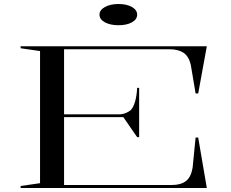

<svg xmlns="http://www.w3.org/2000/svg" viewBox="-20 -939 1154 959"><path d="M83 0V-10L180 -24V-684L83 -698V-708H1013L970 -472H957L933 -615Q923 -658 896.5 -675.5Q870 -693 826 -693H300V-368H575Q592 -368 607 -374Q622 -380 632 -388Q645 -400 654 -429.5Q663 -459 665 -500H675V-254H665L596 -354H300V-15H839Q883 -15 908.5 -34.5Q934 -54 942 -101L957 -252H970L1013 0ZM572 -919Q613 -919 639 -904Q665 -889 665 -866Q665 -842 639 -827.5Q613 -813 572 -813Q531 -813 504 -827.5Q477 -842 477 -866Q477 -889 504 -904Q531 -919 572 -919Z"/></svg>

Font: Kalnia Expanded Light
Style: Regular
Weight: 300
Width: 7
Designer: Frida Medrano
Foundry: Frida Medrano
Version: Version 1.105